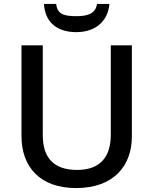

<svg xmlns="http://www.w3.org/2000/svg" viewBox="-20 -944 778 974"><path d="M535 -924H472C465 -872 419 -862 369 -862C309 -862 271 -869 265 -924H203C208 -837 263 -781 367 -781C467 -781 528 -839 535 -924ZM649 -252V-714H542V-260C542 -151 491 -82 371 -82C254 -82 197 -142 197 -259V-714H89V-254C89 -95 185 10 366 10C558 10 649 -104 649 -252Z"/></svg>

Font: Noto Sans Gujarati Medium
Style: Regular
Weight: 500
Designer: Jelle Bosma - Monotype Design Team, Universal Thirst
Foundry: Monotype Imaging Inc.
Version: Version 2.106